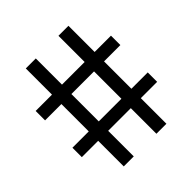

<svg xmlns="http://www.w3.org/2000/svg" viewBox="-182 -795 923 923"><g transform="rotate(-45 280.0 -333.0)"><path d="M536 -174H425V0H357V-174H203V0H135V-174H24V-238H135V-424H24V-488H135V-666H203V-488H357V-666H425V-488H536V-424H425V-238H536ZM357 -238V-424H203V-238Z"/></g></svg>

Font: Titillium Web[RUS by Daymarius]
Style: Regular
Weight: 400
Designer: Cyrillization by Daymarius
Foundry: Cyrillization by Daymarius
Version: Version 1.002 September 11, 2018